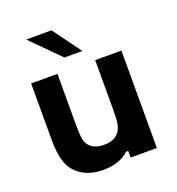

<svg xmlns="http://www.w3.org/2000/svg" viewBox="-139 -880 925 1004"><g transform="rotate(-20 323.0 -377.5)"><path d="M274.4 -609.9 118.7 -766.6H259.8L374.5 -609.9ZM265.6 12.2Q186 12.2 134.3 -27.8Q96.2 -57.6 80.3 -104Q64.5 -150.4 64.5 -229V-542H210.9V-252.4Q210.9 -200.2 216.3 -176Q221.7 -151.9 236.8 -136.7Q263.2 -109.9 315.4 -109.9Q372.1 -109.9 398.9 -145.5Q411.1 -161.6 416 -187.5Q420.9 -213.4 420.9 -264.6V-542H566.9V0H420.9V-36.6H408.7Q356.9 12.2 265.6 12.2Z"/></g></svg>

Font: Acari Sans Neue Black
Style: Regular
Weight: 900
Designer: Alfredo Marco Pradil
Foundry: Alfredo Marco Pradil
Version: Version 1.045;June 16, 2019;FontCreator 11.5.0.2425 64-bit; 